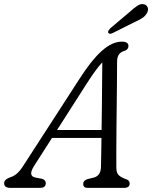

<svg xmlns="http://www.w3.org/2000/svg" viewBox="-47 -909 736 929"><path d="M118.5 -107Q87.5 -59 122 -50.5L155.5 -44Q174.5 -39 174.5 -22.5Q174.5 0 146.5 0H3.5Q-27 0 -27 -22.5Q-27 -40.5 3 -51.5Q36.5 -60.5 65 -106L336 -525Q395 -617.5 445.2 -662.5Q495.5 -707.5 542.5 -707.5Q574.5 -707.5 574.5 -686.5Q574.5 -669.5 555.5 -663Q538.5 -658.5 529 -646Q519.5 -633.5 519.5 -610Q519.5 -571 519 -517.5Q518.5 -464 517.8 -404.5Q517 -345 516.5 -286.5Q516 -228 515.8 -178.5Q515.5 -129 516 -96Q516 -72 528.2 -60.8Q540.5 -49.5 564 -41.5Q580.5 -36 580.5 -21.5Q580.5 0 553.5 0H376.5Q355.5 0 355.5 -19.5Q355.5 -34.5 375 -42L407.5 -50Q440 -59 441.5 -100Q442 -126 442.8 -162.5Q443.5 -199 444 -241.5H204.5ZM369 -499 229 -280H444.5Q445.5 -335.5 446 -394Q446.5 -452.5 447 -507.8Q447.5 -563 448 -607.5Q433 -591.5 413.2 -564.5Q393.5 -537.5 369 -499ZM579 -850Q601.5 -871 619 -882Q636.5 -893 652.5 -887.5Q665.5 -882.5 668.5 -870.2Q671.5 -858 663.5 -845Q656 -831.5 641.8 -822Q627.5 -812.5 607 -803.5L496 -748Q482 -742 477 -750.5Q474.5 -755.5 478 -761Q481.5 -766.5 486.5 -772Z"/></svg>

Font: Fraunces 9pt S100 Light
Style: Italic
Weight: 300
Italic angle: -16°
Version: Version 1.000; ttfautohint (v1.8.3)